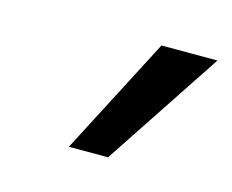

<svg xmlns="http://www.w3.org/2000/svg" viewBox="-46 -783 400 331"><g transform="rotate(15 153.5 -617.0)"><path d="M168 -512H98L207 -722H307Z"/></g></svg>

Font: Perun
Style: Italic
Weight: 400
Italic angle: -12°
Foundry: Copyright (c) Stefan Peev, Context Ltd, 2016
Version: Version 1.027